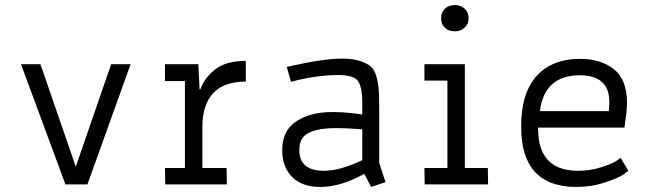

<svg xmlns="http://www.w3.org/2000/svg" viewBox="-20 -730 2578 760"><path d="M63 -476H140L280 -70L420 -476H497L326 0H239Z M953 -489V-407Q781 -407 781 -225V-65H877L878 0H634L633 -65H712V-409H633V-476H765L770 -376H773Q789 -422 832 -455.5Q875 -489 953 -489Z M1132 -406 1115 -465Q1257 -498 1334 -498Q1376 -498 1404 -489Q1432 -480 1447.5 -467Q1463 -454 1470.5 -425Q1478 -396 1479.5 -371.5Q1481 -347 1481 -300V-85L1506 -9L1449 10L1422 -42Q1329 10 1248 10Q1175 10 1136 -30Q1097 -70 1097 -135Q1097 -209 1147 -245.5Q1197 -282 1275 -286Q1329 -289 1414 -277V-324Q1414 -386 1396.5 -410Q1379 -434 1312 -433Q1222 -431 1132 -406ZM1263 -54Q1326 -54 1414 -96V-218Q1325 -225 1279 -222Q1223 -218 1193.5 -199Q1164 -180 1165 -135Q1165 -54 1263 -54Z M1780 -710Q1803 -710 1819 -695.5Q1835 -681 1835 -658Q1835 -635 1819 -620.5Q1803 -606 1780 -606Q1756 -606 1741 -620Q1726 -634 1726 -658Q1726 -681 1741 -695.5Q1756 -710 1780 -710ZM1912 0H1661L1660 -65H1751V-411H1660V-476H1820V-65H1911Z M2462 -321Q2462 -307 2459.5 -284Q2457 -261 2454 -243L2452 -225H2110Q2110 -196 2115 -166Q2139 -54 2268 -54Q2314 -54 2356.5 -67Q2399 -80 2418 -92L2437 -105L2467 -54Q2459 -47 2443.5 -36.5Q2428 -26 2375 -8Q2322 10 2262 10Q2043 10 2043 -227Q2042 -359 2103 -428Q2164 -497 2277 -497Q2358 -497 2410 -456Q2462 -415 2462 -321ZM2275 -432Q2135 -432 2117 -290H2390V-296Q2391 -302 2391.5 -310.5Q2392 -319 2392 -326Q2392 -432 2275 -432Z"/></svg>

Font: Biancoenero Regular
Style: Regular
Weight: 400
Designer: Riccardo Lorusso, Umberto Mischi
Foundry: Biancoenero Edizioni
Version: Version 0.000